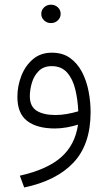

<svg xmlns="http://www.w3.org/2000/svg" viewBox="-20 -557 470 836"><path d="M159.7 -496.6Q159.7 -513.2 171.9 -524.9Q184.1 -536.6 202.1 -536.6Q219.7 -536.6 231.9 -525.1Q244.1 -513.7 244.1 -496.6Q244.1 -480 231.9 -468.3Q219.7 -456.5 202.1 -456.5Q184.1 -456.5 171.9 -468.3Q159.7 -480 159.7 -496.6ZM374.5 -68.8Q374.5 71.8 300 150.9Q225.6 230 85.4 259.3L66.4 208Q185.1 181.2 245.8 127.9Q306.6 74.7 319.8 -14.2Q297.4 -7.3 271 -2.4Q244.6 2.4 219.2 2.4Q141.1 2.4 98.4 -30.3Q55.7 -63 55.7 -135.3Q55.7 -182.1 72.8 -226.3Q89.8 -270.5 123.3 -299.1Q156.7 -327.6 206.1 -327.6Q252.9 -327.6 285.2 -304.4Q317.4 -281.2 337.2 -243.2Q356.9 -205.1 365.7 -159.4Q374.5 -113.8 374.5 -68.8ZM221.7 -56.2Q246.6 -56.2 272 -60.8Q297.4 -65.4 320.8 -72.3Q318.8 -121.6 308.1 -166.7Q297.4 -211.9 272.7 -240.5Q248 -269 205.1 -269Q169.9 -269 148.9 -248Q127.9 -227.1 118.9 -196.8Q109.9 -166.5 109.9 -138.2Q109.9 -93.3 139.9 -74.7Q169.9 -56.2 221.7 -56.2Z"/></svg>

Font: Vazirmatn RD UI FD ExtraLight
Style: Regular
Weight: 200
Designer: Saber Rastikerdar
Foundry: Saber Rastikerdar
Version: Version 33.003